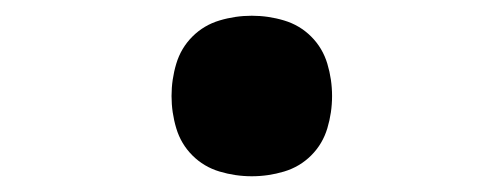

<svg xmlns="http://www.w3.org/2000/svg" viewBox="-20 -462 640 244"><path d="M300 -238Q279 -238 259 -244Q239 -250 224.5 -264.5Q210 -279 204 -299Q198 -319 198 -340Q198 -361 204 -381Q210 -401 224.5 -415.5Q239 -430 259 -436Q279 -442 300 -442Q321 -442 341 -436Q361 -430 375.5 -415.5Q390 -401 396 -381Q402 -361 402 -340Q402 -319 396 -299Q390 -279 375.5 -264.5Q361 -250 341 -244Q321 -238 300 -238Z"/></svg>

Font: Iosevka HT Extrabold Extended
Style: Regular
Weight: 800
Width: 7
Monospace: yes
Designer: Belleve Invis
Foundry: Belleve Invis
Version: Version 32.3.0; ttfautohint (v1.8.4)